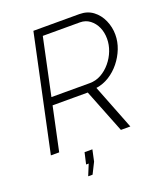

<svg xmlns="http://www.w3.org/2000/svg" viewBox="-160 -815 944 1108"><g transform="rotate(-20 312.0 -261.5)"><path d="M27 0 178 -710H460Q509 -710 543.5 -684Q578 -658 596.5 -616Q615 -574 615 -528Q615 -484 598.5 -442Q582 -400 553.5 -364.5Q525 -329 487.5 -305.5Q450 -282 407 -276L515 0H457L351 -268H135L78 0ZM380 -315Q418 -315 450.5 -333Q483 -351 508.5 -381.5Q534 -412 548 -448.5Q562 -485 562 -522Q562 -561 548 -592.5Q534 -624 508 -644Q482 -664 447 -664H219L145 -315ZM188 187 216 119H200L216 49H264L249 119L215 187Z"/></g></svg>

Font: Raleway Thin Light
Style: Italic
Weight: 300
Italic angle: -12°
Version: Version 4.026